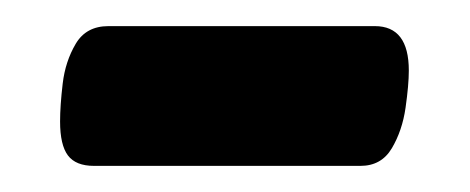

<svg xmlns="http://www.w3.org/2000/svg" viewBox="-20 -339 360 147"><path d="M267 -319Q280 -319 286.5 -310.5Q293 -302 293 -285Q293 -274 290.5 -256.5Q288 -239 280 -225.5Q272 -212 256 -212H52Q38 -212 32 -220Q26 -228 26 -246Q26 -258 28 -275Q30 -292 38 -305.5Q46 -319 63 -319Z"/></svg>

Font: Asap VF Beta
Style: Italic
Weight: 400
Italic angle: -6°
Designer: Pablo Cosgaya
Foundry: Pablo Cosgaya
Version: Version 1.007